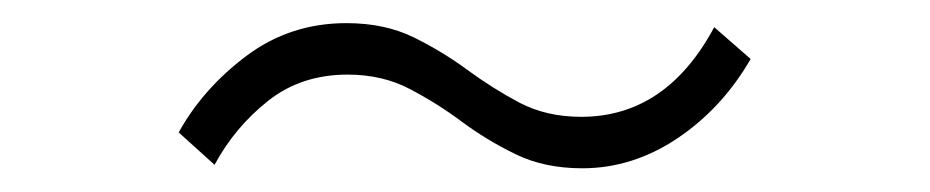

<svg xmlns="http://www.w3.org/2000/svg" viewBox="-20 -498 804 166"><path d="M483.5 -352.5Q527 -352.5 565.8 -378.5Q604.5 -404.5 629 -447L597.5 -474.5Q556 -397 482.5 -397Q452.5 -397 429.2 -409.2Q406 -421.5 384.2 -437.5Q362.5 -453.5 337.5 -465.8Q312.5 -478 279.5 -478Q231 -478 193.2 -449.8Q155.5 -421.5 134.5 -383.5L165.5 -355.5Q183 -388 211.8 -410.8Q240.5 -433.5 280.5 -433.5Q310.5 -433.5 334 -421.2Q357.5 -409 379 -393Q400.5 -377 425.5 -364.8Q450.5 -352.5 483.5 -352.5Z"/></svg>

Font: Spartan Light
Style: Regular
Weight: 300
Designer: Matt Bailey, Mirko Velimirovic
Foundry: Matt Bailey
Version: Version 1.003; ttfautohint (v1.8.3)